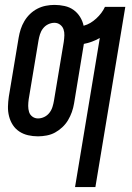

<svg xmlns="http://www.w3.org/2000/svg" viewBox="-20 -548 540 783"><path d="M286 215 387 -393Q371 -384 354.5 -378Q338 -372 322 -369L282 -126Q279 -108 273 -91Q267 -74 257.5 -58Q248 -42 234 -29Q220 -16 204.5 -7.5Q189 1 170.5 4.5Q152 8 135 8Q114 8 94.5 3.5Q75 -1 59 -11.5Q43 -22 32.5 -38Q22 -54 17 -73.5Q12 -93 12.5 -113.5Q13 -134 16 -154L56 -394Q59 -412 64.5 -429Q70 -446 79.5 -462Q89 -478 102.5 -491Q116 -504 132.5 -512.5Q149 -521 167 -524.5Q185 -528 202 -528Q223 -528 243.5 -523.5Q264 -519 280 -507.5Q296 -496 306.5 -479Q317 -462 321 -443Q336 -447 348.5 -454.5Q361 -462 372.5 -472.5Q384 -483 393 -495Q402 -507 408 -520H491L369 215ZM135 -65Q148 -65 160.5 -71Q173 -77 181.5 -88Q190 -99 194 -112Q198 -125 200 -137L240 -377Q242 -391 242.5 -404Q243 -417 239 -428.5Q235 -440 225 -447.5Q215 -455 202 -455Q189 -455 176.5 -449Q164 -443 155.5 -432Q147 -421 143 -408Q139 -395 137 -383L97 -143Q95 -129 95 -116Q95 -103 98.5 -91.5Q102 -80 112 -72.5Q122 -65 135 -65Z"/></svg>

Font: Iosevka Medium
Style: Italic
Weight: 500
Italic angle: -9°
Monospace: yes
Designer: Belleve Invis
Foundry: Belleve Invis
Version: Version 32.5.0; ttfautohint (v1.8.4)